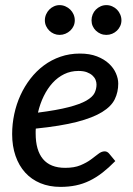

<svg xmlns="http://www.w3.org/2000/svg" viewBox="-20 -724 520 751"><path d="M27.5 0ZM442.5 -397Q442.5 -364 429 -336Q415.5 -308 379.5 -285.8Q343.5 -263.5 280.8 -247.2Q218 -231 120 -221Q119.5 -216 119.5 -211.2Q119.5 -206.5 119.5 -202Q119.5 -136 148.2 -101.8Q177 -67.5 235 -67.5Q270.5 -67.5 294.5 -77.5Q318.5 -87.5 335.2 -99.8Q352 -112 364.5 -122Q377 -132 389.5 -132Q399.5 -132 407 -123L431 -94Q405 -67.5 380.5 -48.5Q356 -29.5 330.2 -17Q304.5 -4.5 276.8 1.2Q249 7 216.5 7Q173 7 138 -7.5Q103 -22 78.5 -49Q54 -76 40.8 -114.2Q27.5 -152.5 27.5 -199.5Q27.5 -239 35.8 -277.8Q44 -316.5 60 -351.5Q76 -386.5 99 -416.2Q122 -446 151.5 -468Q181 -490 216.5 -502.2Q252 -514.5 292.5 -514.5Q331 -514.5 359.2 -503.5Q387.5 -492.5 406 -475.2Q424.5 -458 433.5 -437.2Q442.5 -416.5 442.5 -397ZM287 -446.5Q256.5 -446.5 231 -434Q205.5 -421.5 185.5 -399.5Q165.5 -377.5 151 -347.8Q136.5 -318 128.5 -283.5Q203 -293 248.2 -304.8Q293.5 -316.5 317.8 -330.5Q342 -344.5 349.8 -360.2Q357.5 -376 357.5 -393.5Q357.5 -402.5 353.8 -411.8Q350 -421 341.5 -428.8Q333 -436.5 319.8 -441.5Q306.5 -446.5 287 -446.5ZM272.5 -644.5Q272.5 -632.5 267.8 -622.2Q263 -612 254.8 -604.2Q246.5 -596.5 235.8 -592Q225 -587.5 213 -587.5Q201.5 -587.5 191 -592Q180.5 -596.5 172.8 -604.2Q165 -612 160.2 -622.2Q155.5 -632.5 155.5 -644.5Q155.5 -656.5 160.2 -667.5Q165 -678.5 172.8 -686.5Q180.5 -694.5 191 -699.2Q201.5 -704 213 -704Q225 -704 235.8 -699.2Q246.5 -694.5 254.8 -686.5Q263 -678.5 267.8 -667.5Q272.5 -656.5 272.5 -644.5ZM455 -644.5Q455 -632.5 450.2 -622.2Q445.5 -612 437.5 -604.2Q429.5 -596.5 418.8 -592Q408 -587.5 396 -587.5Q384 -587.5 373.5 -592Q363 -596.5 355 -604.2Q347 -612 342.5 -622.2Q338 -632.5 338 -644.5Q338 -656.5 342.5 -667.5Q347 -678.5 355 -686.5Q363 -694.5 373.5 -699.2Q384 -704 396 -704Q408 -704 418.8 -699.2Q429.5 -694.5 437.5 -686.5Q445.5 -678.5 450.2 -667.5Q455 -656.5 455 -644.5Z"/></svg>

Font: Lato Medium
Style: Italic
Weight: 500
Italic angle: -7°
Designer: Lukasz Dziedzic
Foundry: tyPoland Lukasz Dziedzic
Version: Version 2.006; 2014-01-15